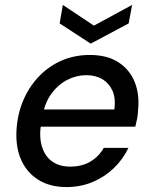

<svg xmlns="http://www.w3.org/2000/svg" viewBox="-20 -747 619 779"><path d="M249 12Q182 12 134 -18.5Q86 -49 63.5 -104Q41 -159 48 -233Q54 -296 78.5 -349Q103 -402 142.5 -441.5Q182 -481 233 -502.5Q284 -524 344 -524Q415 -524 461 -494Q507 -464 527 -413Q547 -362 540 -299Q540 -284 536.5 -266.5Q533 -249 529 -233H121L133 -303H444Q450 -348 436.5 -378.5Q423 -409 395.5 -425.5Q368 -442 330 -442Q290 -442 253 -423Q216 -404 189 -367.5Q162 -331 152 -275L147 -247Q138 -193 150 -153Q162 -113 191.5 -92Q221 -71 264 -71Q313 -71 347 -91.5Q381 -112 401 -147H501Q480 -102 443 -66Q406 -30 357 -9Q308 12 249 12ZM516 -727 502 -652 348 -570 222 -652 235 -727 361 -643Z"/></svg>

Font: DM Sans 12pt Medium
Style: Italic
Weight: 500
Italic angle: -10°
Version: Version 4.004;gftools[0.9.30]